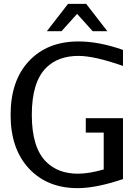

<svg xmlns="http://www.w3.org/2000/svg" viewBox="-20 -958 697 996"><path d="M537 -796H461L380 -886L299 -796H223L333 -938H427ZM35 -362Q35 -540 130.5 -641.5Q226 -743 387 -743Q494 -743 618 -699V-616Q470 -668 387 -668Q282 -668 220 -607Q145 -533 145 -362Q145 -192 220 -118Q282 -57 384 -57Q442 -57 518 -79V-270H425V-345H618V-29Q479 18 383 18Q225 18 130 -84Q35 -186 35 -362Z"/></svg>

Font: AbakuTLSymSans
Style: Regular
Weight: 400
Version: Version 2007.05.04